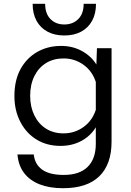

<svg xmlns="http://www.w3.org/2000/svg" viewBox="-20 -802 690 1012"><path d="M488 -462 491 -548H568V-55Q568 64 503.5 127Q439 190 312 190Q242 190 190 170Q138 150 107.5 110.5Q77 71 72 12H158Q163 63 201.5 91.5Q240 120 316 120Q399 120 442 77.5Q485 35 485 -44V-131Q457 -85 408.5 -59Q360 -33 299 -33Q227 -33 172.5 -66.5Q118 -100 87 -160Q56 -220 56 -296Q56 -378 87.5 -436.5Q119 -495 175 -527.5Q231 -560 302 -560Q363 -560 412 -533Q461 -506 488 -462ZM315 -99Q373 -99 419.5 -132Q466 -165 485 -223V-370Q466 -428 419.5 -461Q373 -494 315 -494Q262 -494 222.5 -469.5Q183 -445 161 -400.5Q139 -356 139 -297Q139 -239 161 -194Q183 -149 222.5 -124Q262 -99 315 -99ZM319 -615Q268 -615 230.5 -635Q193 -655 172.5 -692.5Q152 -730 152 -782H218Q218 -730 246 -701.5Q274 -673 319 -673Q364 -673 392.5 -701.5Q421 -730 421 -782H486Q486 -730 465.5 -692.5Q445 -655 407.5 -635Q370 -615 319 -615Z"/></svg>

Font: Azeret Mono Light
Style: Regular
Weight: 300
Designer: Martin Vácha
Foundry: Displaay
Version: Version 1.002